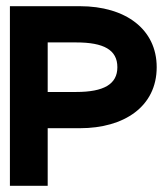

<svg xmlns="http://www.w3.org/2000/svg" viewBox="-20 -600 533 620"><path d="M12 0H134V-186H238C381 -186 486 -256 486 -383C486 -506 385 -580 238 -580H12ZM134 -303V-463H226C315 -463 359 -439 359 -383C359 -328 315 -303 226 -303Z"/></svg>

Font: Charger Pro
Style: UltraExt
Weight: 900
Designer: Jasper
Foundry: Cannot Into Space Fonts
Version: Version 1.09